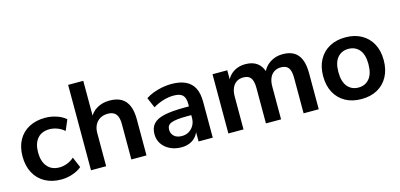

<svg xmlns="http://www.w3.org/2000/svg" viewBox="-65 -1113 3187 1531"><g transform="rotate(-15 1528.5 -347.5)"><path d="M291 10Q214 10 157 -21.5Q100 -53 69 -111Q38 -169 38 -247Q38 -325 69 -381.5Q100 -438 157 -468.5Q214 -499 291 -499Q338 -499 384 -484Q430 -469 460 -442L423 -355Q397 -378 364.5 -390Q332 -402 302 -402Q237 -402 201.5 -361.5Q166 -321 166 -246Q166 -172 201.5 -129.5Q237 -87 302 -87Q331 -87 364 -99Q397 -111 423 -135L460 -47Q430 -21 383.5 -5.5Q337 10 291 10Z M537 0V-705H662V-391H648Q670 -444 716.5 -471.5Q763 -499 822 -499Q881 -499 919 -477Q957 -455 976 -410.5Q995 -366 995 -298V0H870V-292Q870 -330 860.5 -354Q851 -378 831.5 -389.5Q812 -401 782 -401Q746 -401 719 -385.5Q692 -370 677 -341.5Q662 -313 662 -275V0Z M1283 10Q1230 10 1188.5 -10.5Q1147 -31 1123.5 -66Q1100 -101 1100 -145Q1100 -199 1128 -230.5Q1156 -262 1219 -276Q1282 -290 1388 -290H1438V-218H1389Q1342 -218 1310 -214.5Q1278 -211 1258.5 -203.5Q1239 -196 1230.5 -183Q1222 -170 1222 -151Q1222 -118 1245 -97Q1268 -76 1309 -76Q1342 -76 1367.5 -91.5Q1393 -107 1408 -134Q1423 -161 1423 -196V-311Q1423 -361 1401 -383Q1379 -405 1327 -405Q1286 -405 1243 -392.5Q1200 -380 1156 -354L1120 -439Q1146 -457 1181.5 -470.5Q1217 -484 1256.5 -491.5Q1296 -499 1331 -499Q1403 -499 1449.5 -477Q1496 -455 1519 -410.5Q1542 -366 1542 -296V0H1425V-104H1433Q1426 -69 1405.5 -43.5Q1385 -18 1354 -4Q1323 10 1283 10Z M1671 0V-489H1793V-391H1782Q1795 -425 1818 -449Q1841 -473 1873 -486Q1905 -499 1944 -499Q2003 -499 2041 -471Q2079 -443 2094 -385H2080Q2100 -438 2146 -468.5Q2192 -499 2252 -499Q2308 -499 2344.5 -477Q2381 -455 2399 -410.5Q2417 -366 2417 -298V0H2292V-293Q2292 -349 2273.5 -375Q2255 -401 2211 -401Q2179 -401 2155 -385.5Q2131 -370 2118.5 -341Q2106 -312 2106 -271V0H1981V-293Q1981 -349 1962.5 -375Q1944 -401 1901 -401Q1868 -401 1844.5 -385.5Q1821 -370 1808.5 -341Q1796 -312 1796 -271V0Z M2769 10Q2693 10 2637 -21Q2581 -52 2550 -109.5Q2519 -167 2519 -245Q2519 -323 2550 -380Q2581 -437 2637 -468Q2693 -499 2769 -499Q2845 -499 2901 -468Q2957 -437 2988 -380Q3019 -323 3019 -245Q3019 -167 2988 -109.5Q2957 -52 2901 -21Q2845 10 2769 10ZM2769 -85Q2825 -85 2859 -125.5Q2893 -166 2893 -246Q2893 -325 2859 -364.5Q2825 -404 2769 -404Q2713 -404 2679 -364.5Q2645 -325 2645 -246Q2645 -166 2679 -125.5Q2713 -85 2769 -85Z"/></g></svg>

Font: Nunito Sans 12pt ExtraLight
Style: Bold
Weight: 700
Version: Version 3.101;gftools[0.9.27]